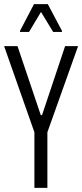

<svg xmlns="http://www.w3.org/2000/svg" viewBox="-20 -912 399 932"><path d="M147 0V-270L0 -688H65L178 -353H184L296 -688H359L210 -270V0ZM77 -757V-762L145 -892H212L281 -762V-757H238L179 -854L121 -757Z"/></svg>

Font: Saira ExtraCondensed
Style: Regular
Weight: 400
Width: 2
Designer: Hector Gatti with collaboration of the Omnibus-Type team
Foundry: Omnibus-Type
Version: Version 1.101